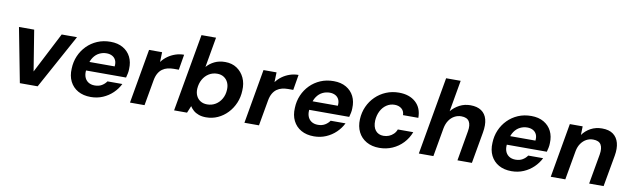

<svg xmlns="http://www.w3.org/2000/svg" viewBox="-44 -1230 5762 1753"><g transform="rotate(10 2837.5 -354.0)"><path d="M158 0 61 -504H202L263 -127L457 -504H599L323 0Z M816 12Q747 12 697.5 -16Q648 -44 622.5 -95Q597 -146 601 -214Q603 -277 626.5 -331.5Q650 -386 691 -427.5Q732 -469 787 -492.5Q842 -516 909 -516Q977 -516 1025 -488Q1073 -460 1097 -412Q1121 -364 1118 -301Q1118 -280 1113.5 -258.5Q1109 -237 1104 -219H696L710 -301H984Q988 -335 977 -358.5Q966 -382 943.5 -394Q921 -406 891 -406Q856 -406 824.5 -390.5Q793 -375 771 -343Q749 -311 740 -262L735 -233Q728 -194 737.5 -163.5Q747 -133 772 -115.5Q797 -98 834 -98Q872 -98 899 -114Q926 -130 943 -155H1081Q1058 -108 1018.5 -70Q979 -32 927.5 -10Q876 12 816 12Z M1179 0 1267 -504H1388L1385 -413Q1409 -445 1440.5 -467.5Q1472 -490 1510 -503Q1548 -516 1590 -516L1566 -373H1519Q1489 -373 1462.5 -366.5Q1436 -360 1414.5 -344.5Q1393 -329 1378 -303Q1363 -277 1356 -238L1314 0Z M1885 12Q1847 12 1817.5 1.5Q1788 -9 1767.5 -27Q1747 -45 1735 -65L1708 0H1588L1715 -720H1850L1801 -440Q1830 -474 1873 -495Q1916 -516 1972 -516Q2035 -516 2080.5 -485.5Q2126 -455 2150 -403.5Q2174 -352 2170 -286Q2168 -224 2145 -170Q2122 -116 2083 -75Q2044 -34 1993.5 -11Q1943 12 1885 12ZM1875 -106Q1918 -106 1952.5 -127Q1987 -148 2008 -185Q2029 -222 2031 -269Q2033 -306 2020 -335Q2007 -364 1981 -381Q1955 -398 1919 -398Q1876 -398 1841.5 -376.5Q1807 -355 1786 -317.5Q1765 -280 1762 -232Q1760 -195 1773.5 -166.5Q1787 -138 1813 -122Q1839 -106 1875 -106Z M2240 0 2328 -504H2449L2446 -413Q2470 -445 2501.5 -467.5Q2533 -490 2571 -503Q2609 -516 2651 -516L2627 -373H2580Q2550 -373 2523.5 -366.5Q2497 -360 2475.5 -344.5Q2454 -329 2439 -303Q2424 -277 2417 -238L2375 0Z M2885 12Q2816 12 2766.5 -16Q2717 -44 2691.5 -95Q2666 -146 2670 -214Q2672 -277 2695.5 -331.5Q2719 -386 2760 -427.5Q2801 -469 2856 -492.5Q2911 -516 2978 -516Q3046 -516 3094 -488Q3142 -460 3166 -412Q3190 -364 3187 -301Q3187 -280 3182.5 -258.5Q3178 -237 3173 -219H2765L2779 -301H3053Q3057 -335 3046 -358.5Q3035 -382 3012.5 -394Q2990 -406 2960 -406Q2925 -406 2893.5 -390.5Q2862 -375 2840 -343Q2818 -311 2809 -262L2804 -233Q2797 -194 2806.5 -163.5Q2816 -133 2841 -115.5Q2866 -98 2903 -98Q2941 -98 2968 -114Q2995 -130 3012 -155H3150Q3127 -108 3087.5 -70Q3048 -32 2996.5 -10Q2945 12 2885 12Z M3491 12Q3422 12 3371.5 -17Q3321 -46 3295.5 -97Q3270 -148 3273 -215Q3276 -279 3300.5 -333.5Q3325 -388 3367 -429Q3409 -470 3464 -493Q3519 -516 3583 -516Q3680 -516 3738 -464Q3796 -412 3796 -320H3654Q3653 -358 3627.5 -379Q3602 -400 3563 -400Q3522 -400 3488.5 -377.5Q3455 -355 3435 -316Q3415 -277 3412 -227Q3411 -198 3417 -175Q3423 -152 3436 -136Q3449 -120 3467.5 -111.5Q3486 -103 3510 -103Q3537 -103 3560.5 -112.5Q3584 -122 3602.5 -140Q3621 -158 3630 -183H3773Q3751 -125 3709.5 -81Q3668 -37 3612 -12.5Q3556 12 3491 12Z M3857 0 3983 -720H4118L4067 -429Q4099 -468 4145 -492Q4191 -516 4246 -516Q4308 -516 4347 -489.5Q4386 -463 4399.5 -413Q4413 -363 4400 -289L4349 0H4215L4263 -277Q4274 -337 4254 -369.5Q4234 -402 4180 -402Q4147 -402 4117.5 -386Q4088 -370 4067.5 -339.5Q4047 -309 4039 -267L3992 0Z M4717 12Q4648 12 4598.5 -16Q4549 -44 4523.5 -95Q4498 -146 4502 -214Q4504 -277 4527.5 -331.5Q4551 -386 4592 -427.5Q4633 -469 4688 -492.5Q4743 -516 4810 -516Q4878 -516 4926 -488Q4974 -460 4998 -412Q5022 -364 5019 -301Q5019 -280 5014.5 -258.5Q5010 -237 5005 -219H4597L4611 -301H4885Q4889 -335 4878 -358.5Q4867 -382 4844.5 -394Q4822 -406 4792 -406Q4757 -406 4725.5 -390.5Q4694 -375 4672 -343Q4650 -311 4641 -262L4636 -233Q4629 -194 4638.5 -163.5Q4648 -133 4673 -115.5Q4698 -98 4735 -98Q4773 -98 4800 -114Q4827 -130 4844 -155H4982Q4959 -108 4919.5 -70Q4880 -32 4828.5 -10Q4777 12 4717 12Z M5080 0 5168 -504H5287L5285 -424Q5315 -466 5361.5 -491Q5408 -516 5466 -516Q5531 -516 5569 -488Q5607 -460 5620.5 -410Q5634 -360 5622 -291L5570 0H5436L5485 -278Q5495 -337 5476 -369.5Q5457 -402 5403 -402Q5369 -402 5340.5 -386.5Q5312 -371 5291.5 -342Q5271 -313 5263 -272L5215 0Z"/></g></svg>

Font: DM Sans
Style: Bold Italic
Weight: 700
Italic angle: -10°
Designer: Colophon Foundry, Jonny Pinhorn
Foundry: Colophon Foundry
Version: Version 4.004;gftools[0.9.30]